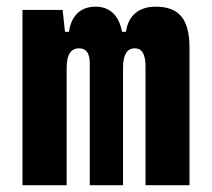

<svg xmlns="http://www.w3.org/2000/svg" viewBox="-20 -547 626 567"><path d="M409.7 0H539.6V-405.3C539.6 -491.2 508.8 -527.3 439 -527.3C389.2 -527.3 357.9 -499.5 352.1 -453.1H340.3C331.1 -502.9 303.2 -527.3 262.2 -527.3C218.3 -527.3 190.4 -501 183.6 -453.1H171.9L165 -517.6H46.4V0H176.8V-346.2C176.8 -385.3 189 -404.3 213.9 -404.3C234.4 -404.3 245.1 -389.6 245.1 -360.4V0H343.3V-346.2C343.3 -385.3 355 -404.3 378.4 -404.3C399.4 -404.3 409.7 -386.7 409.7 -350.6Z"/></svg>

Font: CaskaydiaCove Nerd Font
Style: Bold
Weight: 700
Designer: Aaron Bell
Foundry: Saja Typeworks
Version: Version 2111.1;Nerd Fonts 2.3.0